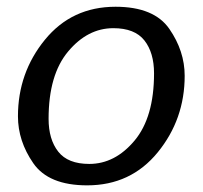

<svg xmlns="http://www.w3.org/2000/svg" viewBox="-20 -541 601 569"><path d="M33.2 -196.3Q33.2 -325.2 113 -423.1Q192.9 -521 322.3 -521Q436.5 -521 481.9 -455.3Q527.3 -389.6 527.3 -316.4Q527.3 -187.5 447.5 -89.6Q367.7 8.3 238.3 8.3Q124 8.3 78.6 -57.4Q33.2 -123 33.2 -196.3ZM124 -189Q124 -127.9 152.6 -91.6Q181.2 -55.2 244.6 -55.2Q320.8 -55.2 378.7 -124.3Q436.5 -193.4 436.5 -323.7Q436.5 -384.8 408 -421.1Q379.4 -457.5 315.9 -457.5Q239.7 -457.5 181.9 -388.4Q124 -319.3 124 -189Z"/></svg>

Font: Istok
Style: Italic
Weight: 500
Italic angle: -13°
Designer: Andrey V. Panov
Foundry: Andrey V. Panov
Version: Version 1.0.3